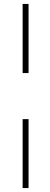

<svg xmlns="http://www.w3.org/2000/svg" viewBox="-20 -722 255 975"><path d="M95 -702H125V-351H95ZM95 -117H125V233H95Z"/></svg>

Font: Josefin Sans Thin ExtraLight
Style: Regular
Weight: 250
Version: Version 2.001